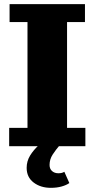

<svg xmlns="http://www.w3.org/2000/svg" viewBox="-20 -702 454 922"><path d="M24 0V-88H112V-596H26V-682H388V-596H302V-88H390V0ZM224 200Q175 200 141.5 174.5Q108 149 108 104Q108 72 124.5 45Q141 18 167 -5.5Q193 -29 221 -48L267 -5Q248 17 233 40Q218 63 218 90Q218 109 230 119.5Q242 130 260 130Q269 130 275.5 128.5Q282 127 289 123L313 177Q299 187 276 193.5Q253 200 224 200Z"/></svg>

Font: Montagu Slab
Style: Bold
Weight: 700
Designer: Florian Karsten
Foundry: Florian Karsten
Version: Version 1.000